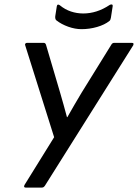

<svg xmlns="http://www.w3.org/2000/svg" viewBox="-20 -849 624 869"><path d="M96 0Q91 0 89.5 -3Q88 -6 91 -12L225 -228L94 -644Q92 -649 95 -652Q98 -655 102 -655H178Q185 -655 188 -647L252 -430Q260 -401 268 -374Q276 -347 283 -319H285Q301 -347 316.5 -374Q332 -401 349 -429L484 -647Q486 -651 489.5 -653Q493 -655 496 -655H577Q583 -655 584 -652Q585 -649 583 -644L183 -8Q180 -4 177 -2Q174 0 169 0ZM349 -717Q320 -717 289 -728Q258 -739 235 -757Q229 -762 230 -775L237 -820Q238 -827 242 -828Q246 -829 251 -825Q274 -806 301 -797Q328 -788 357 -788Q387 -788 417 -797.5Q447 -807 477 -827Q483 -830 487 -828.5Q491 -827 490 -821L482 -769Q481 -764 479.5 -760Q478 -756 475 -754Q454 -737 419.5 -727Q385 -717 349 -717Z"/></svg>

Font: Sofia Sans Semi Condensed Medium
Style: Italic
Weight: 500
Italic angle: -9°
Version: Version 4.100